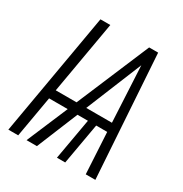

<svg xmlns="http://www.w3.org/2000/svg" viewBox="-166 -837 918 964"><g transform="rotate(30 293.5 -355.5)"><path d="M452.1 -238.3H388.2L346.2 0H298.3L340.3 -238.3H279.8L182.1 0H122.1L223.1 -238.3H115.2L73.7 0H16.6L140.1 -710.9H197.3L124 -290H244.6L422.4 -710.9H474.6L521 0H465.3ZM300.8 -290H449.7L433.1 -613.8Z"/></g></svg>

Font: Roboto Mono Light
Style: Italic
Weight: 300
Designer: Google
Version: Version 2.000985; 2015; ttfautohint (v1.3)